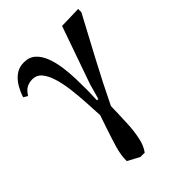

<svg xmlns="http://www.w3.org/2000/svg" viewBox="-210 -574 887 887"><g transform="rotate(-45 233.0 -131.0)"><path d="M207 214H179L121 183Q120 145 134 98.5Q148 52 164 5Q169 -10 174 -24.5Q179 -39 184 -54Q182 -93 179.5 -139Q177 -185 171.5 -230Q166 -275 155 -312Q144 -349 126 -371Q108 -393 79 -393Q59 -393 42.5 -384.5Q26 -376 11 -352L-9 -364Q-1 -390 14 -416Q29 -442 52 -459Q75 -476 107 -476Q142 -476 164 -456Q186 -436 198.5 -403Q211 -370 216.5 -330.5Q222 -291 223 -251Q224 -211 224 -178L222 -113H231L252 -188L351 -470L459 -473V-452Q405 -351 352 -251.5Q299 -152 249 -49Q249 -42 248.5 -32.5Q248 -23 248 -12Q247 22 245 65.5Q243 109 234.5 149Q226 189 207 214Z"/></g></svg>

Font: STIX Two Text Medium
Style: Regular
Weight: 500
Designer: Ross Mills, John Hudson & Paul Hanslow, Tiro Typeworks Ltd; with prior portions MicroPress Inc., and Coen Hoffman.
Foundry: Tiro Typeworks Ltd
Version: Version 2.13 b171